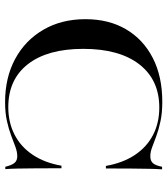

<svg xmlns="http://www.w3.org/2000/svg" viewBox="26 -648 634 725"><g transform="rotate(-90 342.5 -285.0)"><path d="M321 11.3Q279 11.3 247.2 4.4Q215.3 -2.4 191.5 -11.3Q167.7 -20.2 149.6 -27Q131.5 -33.9 115.3 -33.9Q98.4 -33.9 89.5 -24.2Q80.6 -14.5 75.8 10.5H66.1Q67.7 -12.1 68.1 -38.7Q68.5 -65.3 69 -104Q69.4 -142.7 69.4 -201.6H79Q90.3 -137.1 120.6 -91.9Q150.8 -46.8 196.4 -23.4Q241.9 0 299.2 0Q404 0 462.5 -75.4Q521 -150.8 521 -287.1Q521 -421.8 463.3 -496Q405.6 -570.2 300.8 -570.2Q243.5 -570.2 197.6 -546.8Q151.6 -523.4 121.4 -478.6Q91.1 -433.9 79.8 -369.4H70.2Q70.2 -430.6 69.8 -469.4Q69.4 -508.1 69 -534.3Q68.5 -560.5 66.9 -581.5H75.8Q81.5 -557.3 90.3 -546.8Q99.2 -536.3 115.3 -536.3Q131.5 -536.3 150.4 -543.1Q169.4 -550 193.5 -559.3Q217.7 -568.5 248.8 -575.4Q279.8 -582.3 320.2 -582.3Q412.1 -582.3 482.7 -544.4Q553.2 -506.5 593.1 -437.9Q633.1 -369.4 633.1 -279Q633.1 -190.3 594.8 -125.4Q556.5 -60.5 486.7 -24.6Q416.9 11.3 321 11.3Z"/></g></svg>

Font: Playfair 144pt SemiExpanded SemiBold
Style: Regular
Weight: 600
Width: 6
Designer: Claus Eggers Sørensen
Foundry: Claus Eggers Sørensen
Version: Version 2.203